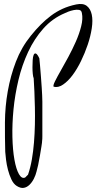

<svg xmlns="http://www.w3.org/2000/svg" viewBox="-20 -448 497 952"><path d="M6 305Q4 236 4.5 158.5Q5 81 18.5 4.5Q32 -72 59 -142.5Q86 -213 133 -271Q158 -302 182 -326Q206 -350 232.5 -370Q259 -390 289.5 -404Q320 -418 358 -426Q392 -433 410.5 -418.5Q429 -404 435 -375.5Q441 -347 435 -307.5Q429 -268 415 -226.5Q401 -185 381.5 -145Q362 -105 339.5 -75Q317 -45 292.5 -28.5Q268 -12 246 -18Q242 -23 252.5 -44.5Q263 -66 280.5 -96.5Q298 -127 318.5 -165Q339 -203 356 -241.5Q373 -280 382.5 -317.5Q392 -355 386 -383Q384 -397 372 -399Q360 -401 345.5 -398Q331 -395 318 -390Q305 -385 302 -383Q240 -357 195 -306.5Q150 -256 119.5 -190.5Q89 -125 71.5 -51.5Q54 22 47 94Q40 166 41.5 231Q43 296 51.5 343.5Q60 391 74 415.5Q88 440 105 432Q107 431 112 425Q117 419 119 418Q131 383 138 342.5Q145 302 148.5 258.5Q152 215 153 170.5Q154 126 153 84Q152 42 150.5 5Q149 -32 147 -60Q144 -67 142.5 -82Q141 -97 141 -114.5Q141 -132 142 -149.5Q143 -167 147 -176Q151 -185 158 -182.5Q165 -180 175 -159Q176 -149 178.5 -123Q181 -97 183 -67.5Q185 -38 187 -12Q189 14 189 24Q190 36 190 56Q190 76 190 98V192Q190 212 190 228Q190 244 189 248Q189 257 185.5 278Q182 299 178 323.5Q174 348 169 371Q164 394 161 403Q157 420 148 438Q139 456 126 468.5Q113 481 97.5 483.5Q82 486 63 474Q47 464 36.5 441.5Q26 419 19.5 394Q13 369 10 344.5Q7 320 6 305Z"/></svg>

Font: Liu Jian Mao Cao
Style: Regular
Weight: 400
Designer: ZhongQi
Foundry: ZhongQi
Version: Version 1.001